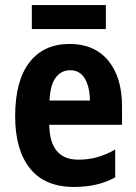

<svg xmlns="http://www.w3.org/2000/svg" viewBox="-20 -730 539 760"><path d="M256 -556Q354 -556 408.5 -490Q463 -424 463 -309V-236H175Q177 -98 290 -98Q330 -98 364 -107.5Q398 -117 436 -138V-28Q368 10 273 10Q157 10 98.5 -63.5Q40 -137 40 -270Q40 -409 96 -482.5Q152 -556 256 -556ZM258 -452Q223 -452 201 -423.5Q179 -395 176 -332H336Q335 -387 315.5 -419.5Q296 -452 258 -452ZM399 -710V-615H106V-710Z"/></svg>

Font: Noto Sans Lao Condensed
Style: Bold
Weight: 700
Width: 3
Designer: Monotype Design Team
Foundry: Monotype Imaging Inc.
Version: Version 2.003; ttfautohint (v1.8.4.7-5d5b)